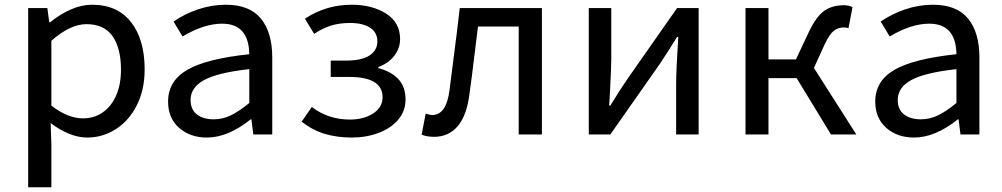

<svg xmlns="http://www.w3.org/2000/svg" viewBox="-20 -568 4234 811"><path d="M99 -534H180L188 -474H192Q232 -507 278 -527.5Q324 -548 369 -548Q476 -548 533.5 -474.5Q591 -401 591 -275Q591 -188 557.5 -122.5Q524 -57 468.5 -22Q413 13 349 13Q275 13 194 -48L197 44V223H99ZM491 -274Q491 -364 455.5 -415Q420 -466 345 -466Q277 -466 197 -396V-122Q266 -68 331 -68Q377 -68 413.5 -93Q450 -118 470.5 -164.5Q491 -211 491 -274Z M690 -139Q690 -226 771 -273Q852 -320 1033 -339Q1031 -468 918 -468Q842 -468 751 -414L713 -477Q759 -509 816.5 -528.5Q874 -548 934 -548Q1034 -548 1082 -489.5Q1130 -431 1130 -325V0H1050L1042 -64H1039Q943 13 854 13Q783 13 736.5 -28Q690 -69 690 -139ZM1033 -133V-276Q898 -261 841.5 -229.5Q785 -198 785 -146Q785 -105 812 -84.5Q839 -64 882 -64Q920 -64 954.5 -80.5Q989 -97 1033 -133Z M1254 -54 1297 -116Q1367 -63 1458 -63Q1517 -63 1556.5 -89Q1596 -115 1596 -157Q1596 -243 1455 -243H1377V-312H1442Q1507 -312 1540.5 -333.5Q1574 -355 1574 -393Q1574 -431 1543 -451Q1512 -471 1459 -471Q1414 -471 1378.5 -460Q1343 -449 1307 -425L1268 -489Q1357 -548 1465 -548Q1552 -548 1611 -510.5Q1670 -473 1670 -403Q1670 -364 1645 -332Q1620 -300 1578 -285V-280Q1631 -267 1662 -234.5Q1693 -202 1693 -148Q1693 -99 1662 -62.5Q1631 -26 1579 -6.5Q1527 13 1466 13Q1405 13 1353.5 -2Q1302 -17 1254 -54Z M1761 1 1778 -88Q1799 -82 1804 -82Q1835 -82 1853.5 -108Q1872 -134 1879 -189L1910 -433L1922 -534H2269V0H2171V-456H1999L1973 -245L1962 -164Q1950 -77 1912 -33.5Q1874 10 1813 10Q1785 10 1761 1Z M2467 -534H2562V-319Q2562 -280 2556 -170L2553 -122H2558Q2600 -191 2632 -237L2840 -534H2931V0H2836V-215Q2836 -270 2845 -412H2840Q2792 -335 2767 -298L2558 0H2467Z M3129 -534H3226V-317H3342L3397 -434Q3429 -500 3462.5 -523Q3496 -546 3546 -546Q3563 -546 3581 -538L3564 -449Q3554 -452 3544 -452Q3520 -452 3502 -438Q3484 -424 3464 -382L3418 -281L3597 0H3490L3345 -238H3226V0H3129Z M3677 -139Q3677 -226 3758 -273Q3839 -320 4020 -339Q4018 -468 3905 -468Q3829 -468 3738 -414L3700 -477Q3746 -509 3803.5 -528.5Q3861 -548 3921 -548Q4021 -548 4069 -489.5Q4117 -431 4117 -325V0H4037L4029 -64H4026Q3930 13 3841 13Q3770 13 3723.5 -28Q3677 -69 3677 -139ZM4020 -133V-276Q3885 -261 3828.5 -229.5Q3772 -198 3772 -146Q3772 -105 3799 -84.5Q3826 -64 3869 -64Q3907 -64 3941.5 -80.5Q3976 -97 4020 -133Z"/></svg>

Font: Nebula Sans Medium
Style: Regular
Weight: 500
Designer: Paul D. Hunt for Adobe (as Source Sans)
Foundry: Nebula Entertainment & Broadcasting LLC
Version: Version 1.010